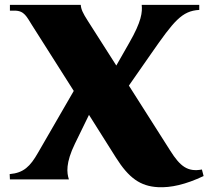

<svg xmlns="http://www.w3.org/2000/svg" viewBox="-20 -742 862 794"><path d="M822 -14 815 -41C756 -30 725 -54 684 -119L513 -388L605 -520C699 -655 732 -697 804 -701V-722H566C569 -692 566 -654 514 -564L461 -471L343 -656C323 -687 315 -704 314 -722H21V-698H40C81 -698 90 -673 113 -637L285 -366L137 -110C105 -54 78 -27 20 -22L21 0H265C256 -27 251 -68 290 -148L348 -267L459 -91C513 -5 561 28 633 32C686 35 748 21 822 -14Z"/></svg>

Font: Sinistre Bold
Style: Regular
Weight: 900
Designer: Jules Durand
Foundry: Collletttivo
Version: Version 69.420;Glyphs 3.2 (3217)